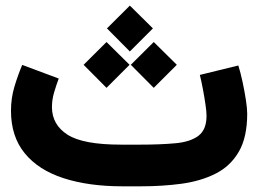

<svg xmlns="http://www.w3.org/2000/svg" viewBox="-20 -655 908 675"><path d="M476.1 0H410.2Q291.5 0 203.4 -28.6Q115.2 -57.1 66.9 -116.2Q18.6 -175.3 18.6 -265.6Q18.6 -310.1 30.8 -350.6Q43 -391.1 58.1 -426.8L186.5 -378.9Q178.2 -356.9 170.4 -330.8Q162.6 -304.7 162.6 -277.8Q163.1 -216.3 217.5 -181.4Q272 -146.5 405.3 -146.5H472.7Q544.4 -146.5 596.9 -151.4Q649.4 -156.2 677.7 -177.7Q706.1 -199.2 706.1 -248Q706.1 -262.2 702.4 -287.6Q698.7 -313 693.4 -341.3Q688 -369.6 682.6 -391.6L817.9 -424.8Q825.7 -399.9 832.8 -366.9Q839.8 -334 844.5 -303.5Q849.1 -272.9 849.1 -255.4Q849.1 -171.9 819.3 -121.1Q789.6 -70.3 737.3 -44.2Q685.1 -18.1 617.9 -9Q550.8 0 476.1 0ZM356 -555.2 436.5 -635.3 517.6 -555.2 436.5 -474.1ZM439.9 -427.2 520.5 -507.3 601.6 -427.2 520.5 -346.2ZM273.9 -427.2 354.5 -507.3 435.5 -427.2 354.5 -346.2Z"/></svg>

Font: Vazir Black
Style: Black
Weight: 900
Designer: Saber Rastikerdar
Foundry: Saber Rastikerdar
Version: Version 30.0.0